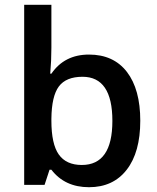

<svg xmlns="http://www.w3.org/2000/svg" viewBox="-20 -780 663 810"><path d="M328.1 -456.1Q258.8 -456.1 228.3 -415.3Q197.8 -374.5 196.8 -278.8V-271Q196.8 -172.4 228 -128.2Q259.3 -84 325.2 -84Q454.1 -84 454.1 -270Q454.1 -456.1 328.1 -456.1ZM196.8 -579.1Q196.8 -522.9 191.9 -469.2H196.8Q252 -549.8 355.5 -549.8Q459 -549.8 515.4 -476.6Q571.8 -403.3 571.8 -270.5Q571.8 -137.7 514.6 -64Q457.5 9.8 355.5 9.8Q253.4 9.8 196.8 -64H189L168 0H82V-759.8H196.8Z"/></svg>

Font: OpenSans-Semibold
Style: Regular
Weight: 600
Foundry: Ascender Corporation
Version: Version 1.10